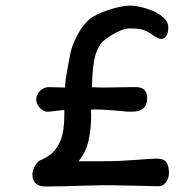

<svg xmlns="http://www.w3.org/2000/svg" viewBox="-20 -679 703 698"><path d="M97.7 -44.9Q97.7 -53.7 100.8 -62.3Q104 -70.8 108.4 -77.9Q112.8 -85 117.7 -89.8Q122.6 -94.7 126 -96.2Q152.8 -106.9 170.2 -123.5Q187.5 -140.1 197 -161.1Q206.5 -182.1 210.2 -207Q213.9 -231.9 213.9 -259.8V-279.3L157.7 -272.9Q147.9 -272 139.6 -275.9Q131.3 -279.8 125.2 -286.4Q119.1 -293 115.5 -300.8Q111.8 -308.6 111.8 -315.9Q111.8 -325.2 115.5 -333.7Q119.1 -342.3 125.5 -348.6Q131.8 -355 140.1 -358.6Q148.4 -362.3 157.7 -362.3L216.3 -360.8Q217.3 -364.7 217.3 -368.4Q217.3 -372.1 217.3 -374.5Q217.3 -377.4 218.5 -386.5Q219.7 -395.5 221.7 -407.7Q223.6 -419.9 226.1 -433.6Q228.5 -447.3 231 -459.7Q233.4 -472.2 235.1 -481.2Q236.8 -490.2 237.8 -493.7Q242.7 -511.7 250.2 -528.8Q257.8 -545.9 266.4 -560.5Q274.9 -575.2 284.4 -587.2Q293.9 -599.1 303.2 -607.4Q313.5 -616.7 332 -625.7Q350.6 -634.8 372.1 -642.1Q393.6 -649.4 415.3 -654.1Q437 -658.7 454.6 -658.7Q461.9 -658.7 474.9 -656.7Q487.8 -654.8 503.2 -650.6Q518.6 -646.5 534.2 -639.9Q549.8 -633.3 562.7 -624.5Q575.7 -615.7 583.7 -604.5Q591.8 -593.3 591.8 -579.6Q591.8 -575.2 591.1 -567.9Q590.3 -560.5 587.6 -554Q585 -547.4 579.8 -542.5Q574.7 -537.6 565.4 -537.6Q559.6 -537.6 553.2 -540.8Q546.9 -543.9 540.8 -547.9Q534.7 -551.8 529.5 -555.7Q524.4 -559.6 521.5 -561Q514.2 -564.5 508.1 -567.4Q502 -570.3 494.4 -572Q486.8 -573.7 476.6 -574.7Q466.3 -575.7 451.7 -575.7Q437.5 -575.7 420.9 -569.1Q404.3 -562.5 389.6 -553.7Q375 -544.9 364 -536.6Q353 -528.3 350.6 -525.4Q329.1 -498 322 -457.8Q314.9 -417.5 314.5 -361.8Q324.2 -361.8 332.8 -361.3Q341.3 -360.8 349.6 -360.8Q366.2 -360.8 381.1 -361.1Q396 -361.3 410.6 -361.6Q425.3 -361.8 441.2 -362.1Q457 -362.3 475.6 -362.3Q481.9 -362.3 489 -360.6Q496.1 -358.9 502 -354.5Q507.8 -350.1 511.5 -342Q515.1 -334 515.1 -321.3Q515.1 -303.7 508.5 -293.9Q502 -284.2 492.7 -279.5Q483.4 -274.9 473.4 -273.9Q463.4 -272.9 456.1 -272.9Q446.3 -272.9 439.7 -273.4Q433.1 -273.9 426.3 -274.9Q398.9 -277.3 371.1 -279.3Q343.3 -281.2 315.4 -281.2Q312.5 -281.2 311.5 -278.8Q310.5 -276.4 310.5 -272.9Q310.5 -269.5 311 -266.1Q311.5 -262.7 311.5 -260.7Q311.5 -211.4 302 -168.5Q292.5 -125.5 265.6 -92.8H351.6Q385.3 -92.8 416.7 -94.2Q448.2 -95.7 474.4 -97.7Q500.5 -99.6 519.8 -101.1Q539.1 -102.5 548.3 -102.5Q576.2 -102.5 585.2 -88.9Q594.2 -75.2 594.2 -50.3Q594.2 -43.9 592.3 -35.4Q590.3 -26.9 585.7 -19.5Q581.1 -12.2 573.5 -7.1Q565.9 -2 554.7 -2L397.9 -5.4Q374.5 -5.9 344.7 -5.4Q314.9 -4.9 282 -3.9Q249 -2.9 214.4 -2Q179.7 -1 147 -1Q132.8 -1 123.3 -4.4Q113.8 -7.8 108.2 -13.9Q102.5 -20 100.1 -28.1Q97.7 -36.1 97.7 -44.9Z"/></svg>

Font: Short Stack
Style: Regular
Weight: 400
Designer: James Grieshaber
Foundry: James Grieshaber
Version: Version 1.002